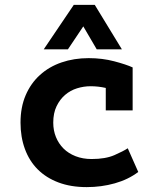

<svg xmlns="http://www.w3.org/2000/svg" viewBox="-20 -752 640 786"><path d="M546 -48Q505 -17 450 -1.5Q395 14 335 14Q270 14 219.5 -5Q169 -24 134.5 -58.5Q100 -93 82 -142Q64 -191 64 -250Q64 -313 85 -362Q106 -411 143.5 -445Q181 -479 232 -496.5Q283 -514 343 -514Q399 -514 448 -501Q497 -488 523 -476V-300H413V-392Q382 -399 351 -399Q323 -399 295.5 -390.5Q268 -382 246.5 -363.5Q225 -345 211.5 -317Q198 -289 198 -250Q198 -218 209 -191Q220 -164 240 -144Q260 -124 289.5 -112.5Q319 -101 355 -101Q412 -101 448.5 -117Q485 -133 503 -145ZM282 -732H368L479 -550H376L321 -644L258 -550H159Z"/></svg>

Font: PT Mono
Style: Bold
Weight: 700
Monospace: yes
Designer: A.Korolkova, I.Chaeva
Foundry: ParaType Ltd
Version: Version 1.000 OFL